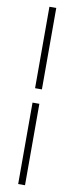

<svg xmlns="http://www.w3.org/2000/svg" viewBox="-105 -872 397 1024"><g transform="rotate(10 93.5 -360.0)"><path d="M112 -399H75V-840H112ZM112 120H75V-321H112Z"/></g></svg>

Font: Tanohe Sans ExtraLight
Style: Regular
Weight: 250
Designer: Village Type and Design LLC & Cristiano Sobral
Foundry: Cooper Hewitt Smithsonian Design Museum
Version: Version 1.00;May 30, 2020;FontCreator 12.0.0.2522 64-bit; tt